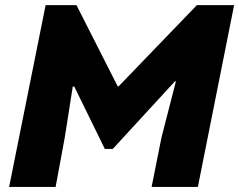

<svg xmlns="http://www.w3.org/2000/svg" viewBox="-20 -740 947 760"><path d="M16.1 0 160.6 -719.7H282.7L445.8 -398.4H449.7L759.3 -719.7H906.7L763.2 0H580.1L619.1 -195.3L676.3 -418H672.4L426.3 -150.4H395L273.9 -397.5H268.1L236.3 -195.3L200.2 0Z"/></svg>

Font: Reddit Sans Black
Style: Italic
Weight: 900
Italic angle: -11.25°
Designer: Stephen Hutchings
Version: Version 1.013